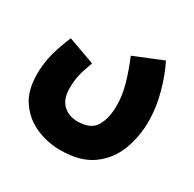

<svg xmlns="http://www.w3.org/2000/svg" viewBox="-141 -551 940 930"><g transform="rotate(30 328.5 -86.0)"><path d="M304 230Q416 230 482.5 182Q549 134 578 57.5Q607 -19 607 -105Q607 -181 584.5 -262.5Q562 -344 532 -402L373 -337Q402 -267 418.5 -208Q435 -149 435 -93Q435 -23 408.5 22.5Q382 68 308 68Q259 68 227 38Q195 8 195 -53Q195 -94 201.5 -123.5Q208 -153 229 -211L79 -265Q43 -177 33.5 -127Q24 -77 24 -35Q24 60 65.5 118Q107 176 171.5 203Q236 230 304 230Z"/></g></svg>

Font: Noto Sans Arabic Condensed Black
Style: Regular
Weight: 900
Width: 3
Designer: Nadine Chahine
Foundry: Monotype Imaging Inc.
Version: 1.001